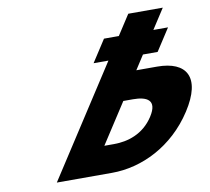

<svg xmlns="http://www.w3.org/2000/svg" viewBox="-78 -790 955 875"><g transform="rotate(-10 399.5 -352.5)"><path d="M478.8 -315.5 358.2 -129.4H403.2C466.1 -129.4 539.4 -150.6 586.2 -222.9C632.5 -294.3 586.7 -315.5 523.8 -315.5ZM115.8 -1.9 443.9 -508.5H375.2L441.3 -610.5H510L570 -703.1H729.8L669.8 -610.5H737.7L671.6 -508.5H603.7L561.4 -443H657.4C794.3 -443 844.8 -362.3 751.2 -217.8C657.1 -72.4 508.5 -1.9 371.7 -1.9Z"/></g></svg>

Font: Hussar
Style: BdWodka
Weight: 700
Foundry: Cannot Into Space Fonts
Version: Version 2.00